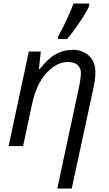

<svg xmlns="http://www.w3.org/2000/svg" viewBox="-20 -827 617 1087"><path d="M438 -414.1Q438.5 -439.5 420.9 -457.5Q403.3 -476.1 362.3 -476.1Q321.3 -476.1 280.3 -446.8Q191.4 -383.8 160.2 -231.9L110.8 0H28.8L143.1 -535.2H210.9L200.2 -436H205.1Q252 -496.1 295.9 -520.5Q339.8 -544.9 393.6 -544.9Q448.2 -544.9 484.4 -510.7Q520.5 -476.6 520 -416Q520 -377.4 508.8 -328.1L386.2 240.2H304.2L428.2 -337.9Q438 -388.7 438 -414.1ZM484.9 -807.1V-793Q472.7 -763.7 433.6 -705.1Q394.5 -646.5 359.9 -606H309.1V-620.1Q366.2 -724.6 396 -807.1Z"/></svg>

Font: OpenSans-Italic
Style: Italic
Weight: 400
Italic angle: -12°
Foundry: Ascender Corporation
Version: Version 1.10